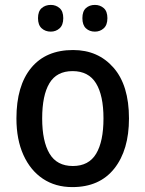

<svg xmlns="http://www.w3.org/2000/svg" viewBox="-20 -753 593 783"><path d="M506 -270Q506 -141 446 -65.5Q386 10 275 10Q206 10 155 -24Q104 -58 75.5 -121Q47 -184 47 -270Q47 -403 107 -476Q167 -549 278 -549Q380 -549 443 -477Q506 -405 506 -270ZM152 -270Q152 -177 182 -126.5Q212 -76 277 -76Q342 -76 372 -126Q402 -176 402 -270Q402 -364 371.5 -413.5Q341 -463 276 -463Q211 -463 181.5 -413.5Q152 -364 152 -270ZM135 -679Q135 -707 150 -720Q165 -733 187 -733Q208 -733 223 -720Q238 -707 238 -679Q238 -651 223 -637.5Q208 -624 187 -624Q165 -624 150 -637.5Q135 -651 135 -679ZM316 -679Q316 -707 330.5 -720Q345 -733 367 -733Q388 -733 403 -720Q418 -707 418 -679Q418 -651 403 -637.5Q388 -624 367 -624Q345 -624 330.5 -637.5Q316 -651 316 -679Z"/></svg>

Font: Noto Sans Gurmukhi SemiCondensed Medium
Style: Regular
Weight: 500
Width: 4
Designer: Jelle Bosma - Monotype Design Team
Foundry: Monotype Imaging Inc.
Version: Version 2.004; ttfautohint (v1.8.4.7-5d5b)